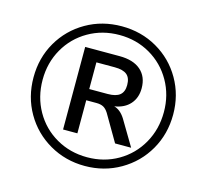

<svg xmlns="http://www.w3.org/2000/svg" viewBox="-104 -836 1031 959"><g transform="rotate(15 411.5 -356.0)"><path d="M773 -357Q773 -256 725.5 -173.5Q678 -91 595 -43Q512 5 412 5Q312 5 229 -43Q146 -91 98.5 -173.5Q51 -256 51 -357Q51 -458 98.5 -540Q146 -622 228.5 -669.5Q311 -717 412 -717Q513 -717 595.5 -669.5Q678 -622 725.5 -539.5Q773 -457 773 -357ZM725 -357Q725 -445 684 -517Q643 -589 571.5 -630.5Q500 -672 412 -672Q324 -672 252 -630.5Q180 -589 139 -517Q98 -445 98 -357Q98 -268 139 -195.5Q180 -123 252 -81.5Q324 -40 412 -40Q500 -40 571.5 -81.5Q643 -123 684 -195.5Q725 -268 725 -357ZM535 -274 613 -143H530L450 -280Q438 -299 424 -306.5Q410 -314 388 -314H335V-143H261V-570H439Q510 -570 548.5 -536.5Q587 -503 587 -443Q587 -394 558.5 -361.5Q530 -329 478 -321Q511 -312 535 -274ZM513 -440Q513 -477 493 -493.5Q473 -510 430 -510H335V-372H430Q473 -372 493 -388.5Q513 -405 513 -440Z"/></g></svg>

Font: Muli-Regular
Style: Regular
Weight: 400
Version: Version 2.000